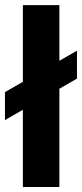

<svg xmlns="http://www.w3.org/2000/svg" viewBox="-31 -748 328 768"><path d="M206.5 -727.5V0H60.5V-727.5ZM-11.2 -267.6V-379.4L276.9 -545.4V-433.6Z"/></svg>

Font: Inter 17pt
Style: Bold
Weight: 700
Version: Version 4.001;git-66647c0bb